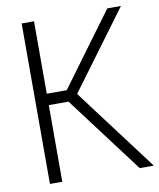

<svg xmlns="http://www.w3.org/2000/svg" viewBox="-83 -806 722 872"><g transform="rotate(-10 278.0 -370.0)"><path d="M76.5 0V-740H133.5V-406H225.5L471.5 -740H534.5L269 -381L555.5 0H490.5L224.5 -353.5H133.5V0Z"/></g></svg>

Font: Encode Sans Cnd Lt
Style: Regular
Weight: 300
Width: 3
Designer: Multiple Designers
Foundry: Impallari Type
Version: Version 3.002; ttfautohint (v1.8.3) -l 8 -r 50 -G 200 -x 14 